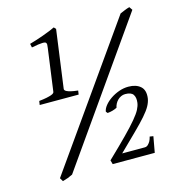

<svg xmlns="http://www.w3.org/2000/svg" viewBox="-95 -687 732 786"><g transform="rotate(-15 271.0 -294.0)"><path d="M64.9 -311 67.4 -327.6Q86.9 -329.6 99.6 -332.3Q112.3 -335 119.6 -337.6Q127 -340.3 129.9 -343.3Q132.8 -346.2 132.8 -348.6L157.2 -527.3Q158.7 -537.1 158.7 -542.2Q158.7 -547.4 155.8 -550.3Q154.8 -551.8 151.4 -552.7Q147.9 -553.7 140.9 -553.5Q133.8 -553.2 122.8 -551.8Q111.8 -550.3 95.2 -546.9L91.8 -563Q102.5 -565.9 117.9 -570.8Q133.3 -575.7 149.2 -581.3Q165 -586.9 179.4 -592.8Q193.8 -598.6 202.6 -603L210.4 -594.7L176.8 -348.6Q176.8 -346.2 178.5 -343.5Q180.2 -340.8 186 -337.9Q191.9 -335 202.9 -332.3Q213.9 -329.6 232.4 -327.6L230 -311ZM119.1 -1.5Q107.9 3.9 98.4 7.6Q88.9 11.2 76.2 14.6L67.4 0L481.9 -587.4Q490.7 -591.3 502 -595.9Q513.2 -600.6 522.9 -603L532.2 -589.4ZM469.2 0H291L286.1 -17.1Q336.4 -65.4 368.2 -97.7Q399.9 -129.9 418.2 -151.9Q436.5 -173.8 444.1 -188.5Q451.7 -203.1 453.6 -216.3Q456.5 -238.3 448 -251Q439.5 -263.7 414.1 -263.7Q404.8 -263.7 396.5 -259.8Q388.2 -255.9 381.8 -249.5Q375.5 -243.2 371.3 -235.1Q367.2 -227.1 365.7 -218.8Q347.7 -209.5 325.2 -207.5L319.3 -214.4Q320.8 -226.6 331.5 -240Q342.3 -253.4 358.4 -264.4Q374.5 -275.4 394.3 -282.5Q414.1 -289.6 434.6 -289.6Q466.8 -289.6 485.4 -273.4Q503.9 -257.3 499.5 -223.1Q497.1 -207.5 488.3 -191.4Q479.5 -175.3 460.9 -154.1Q442.4 -132.8 412.8 -103.8Q383.3 -74.7 339.8 -32.2H435.5Q443.8 -32.2 449.7 -38.1Q455.6 -43.9 459.5 -50.8Q463.9 -59.1 466.3 -69.8L481.4 -67.4Z"/></g></svg>

Font: Gentium Basic
Style: Italic
Weight: 400
Italic angle: -8°
Designer: J. Victor Gaultney and Annie Olsen
Foundry: SIL International
Version: Version 1.102; 2013; Maintenance release